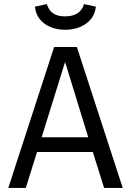

<svg xmlns="http://www.w3.org/2000/svg" viewBox="-20 -918 640 938"><path d="M433.5 -175.5H161L106 0H20.5L244.5 -688.5H355.5L579.5 0H488.5ZM183.5 -247.5H411L298 -615.5ZM298 -772.5Q260 -772.5 227.8 -785.5Q195.5 -798.5 175 -823.5Q154.5 -848.5 150.5 -885.5L208.5 -898Q219.5 -865.5 241 -851.8Q262.5 -838 298 -838Q333 -838 356.5 -851.8Q380 -865.5 390.5 -898L448.5 -885.5Q444.5 -848.5 423.2 -823.5Q402 -798.5 369.5 -785.5Q337 -772.5 298 -772.5Z"/></svg>

Font: Fast_Mono
Style: Regular
Weight: 400
Monospace: yes
Designer: Carrois Corporate, Edenspiekermann AG, Nikita Prokopov
Foundry: Carrois Corporate, Edenspiekermann AG, Nikita Prokopov
Version: Version 5.002